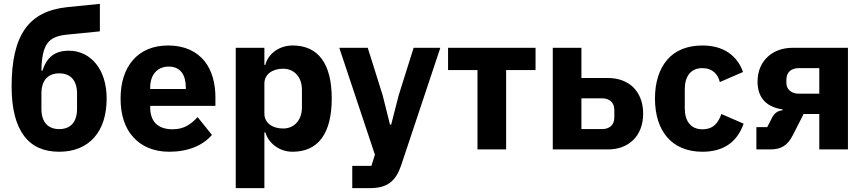

<svg xmlns="http://www.w3.org/2000/svg" viewBox="-20 -772 4470 992"><path d="M286 12C209 12 147 -13 105 -69C63 -124 40 -208 40 -325C40 -458 62 -555 109 -622C156 -689 227 -724 326 -735L496 -752V-610L325 -593C276 -588 244 -575 224 -547C204 -518 195 -474 194 -407H199C222 -475 261 -510 336 -510C391 -510 439 -487 475 -444C510 -401 531 -340 531 -263C531 -178 509 -109 467 -62C425 -14 363 12 286 12ZM286 -105C345 -105 378 -142 378 -209V-289C378 -356 345 -393 286 -393C227 -393 194 -356 194 -289V-209C194 -142 227 -105 286 -105Z M855 12C775 12 712 -15 669 -63C625 -110 603 -179 603 -263C603 -346 625 -414 667 -462C709 -510 770 -537 849 -537C936 -537 997 -505 1037 -456C1076 -407 1093 -340 1093 -269V-225H756V-217C756 -148 792 -104 872 -104C933 -104 968 -132 1001 -167L1075 -75C1028 -20 951 12 855 12ZM852 -428C792 -428 756 -385 756 -320V-312H940V-321C940 -385 912 -428 852 -428Z M1198 -525H1346V-437H1351C1366 -496 1424 -537 1492 -537C1625 -537 1694 -442 1694 -263C1694 -84 1625 12 1492 12C1457 12 1426 1 1402 -17C1377 -35 1359 -60 1351 -88H1346V200H1198ZM1443 -108C1499 -108 1540 -150 1540 -217V-308C1540 -375 1499 -417 1443 -417C1387 -417 1346 -388 1346 -340V-185C1346 -137 1387 -108 1443 -108Z M2117 -525H2255L2053 81C2026 162 1983 200 1892 200H1800V85H1899L1917 27L1733 -525H1880L1957 -280L1995 -128H2001L2040 -280Z M2447 -410H2295V-525H2747V-410H2595V0H2447Z M2836 -525H2984V-369H3122C3173 -369 3218 -353 3251 -322C3283 -290 3303 -245 3303 -185C3303 -125 3283 -79 3251 -48C3218 -16 3173 0 3122 0H2836ZM3090 -105C3129 -105 3154 -126 3154 -165V-204C3154 -243 3129 -264 3090 -264H2984V-105Z M3609 12C3530 12 3468 -15 3427 -63C3386 -110 3364 -179 3364 -263C3364 -347 3386 -415 3427 -463C3468 -511 3530 -537 3609 -537C3716 -537 3788 -487 3819 -400L3699 -348C3690 -388 3661 -420 3609 -420C3549 -420 3518 -378 3518 -311V-213C3518 -146 3549 -104 3609 -104C3668 -104 3692 -140 3707 -183L3822 -133C3787 -33 3713 12 3609 12Z M3888 -115H3944L3968 -162C3980 -187 3998 -200 4023 -202V-207C3944 -218 3894 -263 3894 -350C3894 -405 3914 -449 3947 -479C3979 -509 4024 -525 4075 -525H4361V0H4213V-183H4132L4077 -75C4049 -19 4015 0 3959 0H3888ZM4213 -288V-420H4107C4068 -420 4043 -399 4043 -360V-343C4043 -311 4068 -288 4107 -288Z"/></svg>

Font: Plexus Sans Bold
Style: Regular
Weight: 700
Version: Version 2.001;PS 002.001;hotconv 1.0.70;makeotf.lib2.5.58329